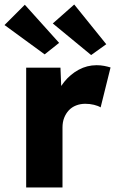

<svg xmlns="http://www.w3.org/2000/svg" viewBox="-45 -831 520 851"><path d="M71 0V-531H223L230 -358L200 -391Q212 -434 239.5 -468Q267 -502 304 -522Q341 -542 383 -542Q401 -542 416.5 -539Q432 -536 445 -532L401 -355Q390 -362 371.5 -366.5Q353 -371 333 -371Q311 -371 292 -363.5Q273 -356 260 -342Q247 -328 239.5 -309Q232 -290 232 -266V0ZM359 -587 189 -727 284 -811 426 -635ZM65 -810 217 -641 153 -590 -25 -720Z"/></svg>

Font: Mach
Style: Bold
Weight: 700
Version: Version 1.002